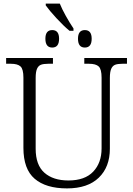

<svg xmlns="http://www.w3.org/2000/svg" viewBox="-20 -1036 740 1066"><path d="M110 -215V-605Q110 -652 94 -667Q78 -682 40 -682H14V-714H274V-682H248Q222 -682 207.5 -676.5Q193 -671 185.5 -654Q178 -637 178 -603V-210Q178 -120 226.5 -77Q275 -34 360 -34Q451 -34 497.5 -83Q544 -132 544 -212V-605Q544 -652 528 -667Q512 -682 474 -682H448V-714H685V-682H660Q634 -682 619.5 -676.5Q605 -671 597.5 -654Q590 -637 590 -603V-210Q590 -109 528.5 -49.5Q467 10 352 10Q235 10 172.5 -43.5Q110 -97 110 -215ZM234 -1006V-1016H312Q324 -986 345.5 -947.5Q367 -909 388 -878V-865H366Q333 -892 293 -935.5Q253 -979 234 -1006ZM232 -821Q232 -869 270 -869Q308 -869 308 -821Q308 -772 270 -772Q232 -772 232 -821ZM413 -821Q413 -869 451 -869Q489 -869 489 -821Q489 -772 451 -772Q413 -772 413 -821Z"/></svg>

Font: Noto Serif Light
Style: Regular
Weight: 300
Designer: Monotype Design Team
Foundry: Monotype Imaging Inc.
Version: Version 1.001